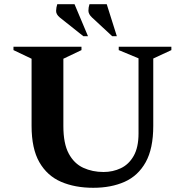

<svg xmlns="http://www.w3.org/2000/svg" viewBox="-20 -882 878 912"><path d="M423 10Q336 10 270 -18.5Q204 -47 167 -111.5Q130 -176 130 -284V-603L44 -644V-660H367V-644L281 -603V-283Q281 -200 306.5 -152.5Q332 -105 375.5 -85Q419 -65 472 -65Q516 -65 554 -83Q592 -101 615 -141.5Q638 -182 638 -248V-605L544 -644V-660H794V-644L708 -604V-284Q708 -176 672 -111.5Q636 -47 572 -18.5Q508 10 423 10ZM376 -710 264 -799Q246 -814 246.5 -830.5Q247 -847 252 -862H334L398 -710ZM513 -710 417 -799Q400 -815 400 -831Q400 -847 405 -862H487L535 -710Z"/></svg>

Font: Spectral SC
Style: Bold
Weight: 700
Designer: Jean-Baptiste Levee
Foundry: Production Type
Version: Version 2.001